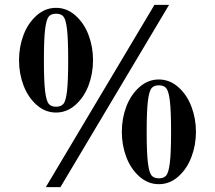

<svg xmlns="http://www.w3.org/2000/svg" viewBox="-20 -750 882 788"><path d="M210 -693.8Q189.5 -693.8 179.7 -681.6Q169.9 -669.4 165 -628.9Q160.2 -588.4 160.2 -502.9Q160.2 -417.5 165 -377Q169.9 -336.4 179.7 -324.2Q189.5 -312 210 -312Q231 -312 240.7 -324.2Q250.5 -336.4 255.1 -376.7Q259.8 -417 259.8 -502.9Q259.8 -588.9 255.1 -629.2Q250.5 -669.4 240.7 -681.6Q231 -693.8 210 -693.8ZM130.1 -686.3Q165.5 -717.8 210 -717.8Q254.4 -717.8 289.8 -686.3Q325.2 -654.8 343.5 -606.2Q361.8 -557.6 361.8 -502.9Q361.8 -448.2 343.5 -399.7Q325.2 -351.1 289.8 -319.6Q254.4 -288.1 210 -288.1Q165.5 -288.1 130.1 -319.6Q94.7 -351.1 76.4 -399.7Q58.1 -448.2 58.1 -502.9Q58.1 -557.6 76.4 -606.2Q94.7 -654.8 130.1 -686.3ZM631.8 -399.9Q611.3 -399.9 601.6 -387.7Q591.8 -375.5 586.9 -335Q582 -294.4 582 -209Q582 -123.5 586.9 -83Q591.8 -42.5 601.6 -30.3Q611.3 -18.1 631.8 -18.1Q652.8 -18.1 662.6 -30.3Q672.4 -42.5 677.2 -82.8Q682.1 -123 682.1 -209Q682.1 -294.9 677.2 -335.2Q672.4 -375.5 662.6 -387.7Q652.8 -399.9 631.8 -399.9ZM552 -392.3Q587.4 -423.8 631.8 -423.8Q676.3 -423.8 711.7 -392.6Q747.1 -361.3 765.6 -312.5Q784.2 -263.7 784.2 -209Q784.2 -154.3 765.6 -105.5Q747.1 -56.6 711.7 -25.4Q676.3 5.9 631.8 5.9Q587.4 5.9 552 -25.6Q516.6 -57.1 498.3 -105.7Q480 -154.3 480 -209Q480 -263.7 498.3 -312.3Q516.6 -360.8 552 -392.3ZM168 18.1 613.8 -730H673.8L228 18.1Z"/></svg>

Font: Flanker Steampunk
Style: Bold
Weight: 700
Designer: Alexey Kryukov, Leonardo Di Lena
Foundry: Alexey Kryukov, Leonardo Di Lena
Version: 1.210